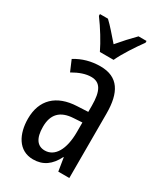

<svg xmlns="http://www.w3.org/2000/svg" viewBox="-193 -845 803 935"><g transform="rotate(30 208.0 -378.0)"><path d="M175 -606H252C273 -652 315 -715 345 -756V-766H300C266 -731 248 -712 214 -672C184 -706 153 -743 128 -766H83V-756C118 -709 154 -650 175 -606ZM213 -547C162 -547 115 -534 73 -508L99 -447C137 -469 170 -480 200 -480C251 -480 272 -442 272 -360V-325L211 -322C98 -317 34 -256 34 -150C34 -65 71 10 154 10C210 10 249 -18 277 -74H279L291 0H353V-362C353 -480 314 -547 213 -547ZM225 -263 273 -266V-212C273 -114 238 -56 182 -56C141 -56 117 -86 117 -152C117 -222 152 -259 225 -263Z"/></g></svg>

Font: Noto Sans Thai Looped ExtraCondensed
Style: Regular
Weight: 400
Width: 2
Designer: Sasikarn Vongin, Ben Mitchell
Foundry: The Fontpad Ltd
Version: Version 1.001